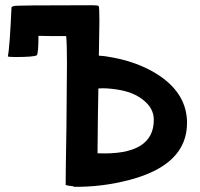

<svg xmlns="http://www.w3.org/2000/svg" viewBox="-20 -688 763 734"><path d="M353 -122Q354 -248 356 -346Q356 -347 356 -348Q357 -349 357 -350Q387 -352 426 -346Q488 -337 526 -307Q568 -275 568 -230Q568 -93 353 -102Q353 -116 353 -122ZM358 -475V-478Q358 -479 358 -480Q360 -593 360 -607Q360 -663 357 -665Q355 -668 329 -668Q34 -668 34 -665Q24 -663 24 -660Q17 -504 10 -473Q10 -470 37 -470Q112 -470 121 -477Q127 -487 127 -551Q160 -550 222 -550H228Q231 -550 233 -550Q236 -522 236 -447Q236 -378 234 -203Q231 -27 231 19Q242 23 261 24Q260 26 261 26Q369 28 478 -1Q695 -59 695 -218Q695 -326 592 -397Q507 -455 382 -473Q366 -475 358 -475Z"/></svg>

Font: Bubblegum Sans
Style: Regular
Weight: 400
Designer: Angel Koziupa and Alejandro Paul
Foundry: Angel Koziupa and Alejandro Paul
Version: Version 1.001